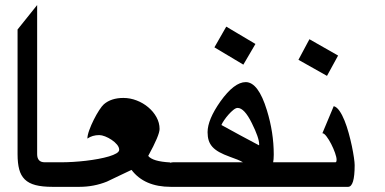

<svg xmlns="http://www.w3.org/2000/svg" viewBox="-20 -805 1507 752"><path d="M231 -73.2H185.1Q145.5 -73.2 119.1 -80.1Q92.8 -86.9 77.1 -102.3Q61.5 -117.7 55.2 -141.8Q48.8 -166 48.8 -201.2V-689.5L125.5 -785.2V-201.2Q125.5 -169.4 155.3 -169.4H231Z M685.1 -73.2H648.9Q545.4 -73.2 495.1 -139.6Q471.2 -127.9 446.8 -116.7Q422.4 -105.5 398.9 -93.8Q347.7 -73.2 291 -73.2H201.7V-169.4H221.2Q241.7 -169.4 266.6 -170.9Q291.5 -172.4 316.4 -175.3Q341.3 -178.2 365 -182.6Q388.7 -187 406.7 -192.4Q424.8 -197.8 435.8 -204.3Q446.8 -210.9 446.8 -218.3Q446.8 -228.5 438.2 -238.8Q429.7 -249 417.2 -257.3Q404.8 -265.6 391.6 -270.8Q378.4 -275.9 368.7 -275.9Q341.8 -275.9 322.3 -262.2Q322.3 -274.9 329.6 -295.2Q336.9 -315.4 347.2 -335.9Q357.4 -356.4 368.4 -373.3Q379.4 -390.1 386.7 -396.5Q415.5 -421.4 463.4 -421.4Q489.7 -421.4 515.1 -411.6Q540.5 -401.9 560.5 -385Q580.6 -368.2 592.8 -346.2Q605 -324.2 605 -299.8Q605 -275.4 560.5 -194.3Q578.1 -172.4 646 -168.9L645.5 -167.5Q649.9 -168.9 659.9 -169.2Q669.9 -169.4 685.1 -169.4Z M995.1 -239.3Q995.1 -265.1 966.3 -322.8Q937 -382.3 910.6 -382.3Q903.8 -382.3 894.3 -374.8Q884.8 -367.2 875.2 -356.4Q865.7 -345.7 857.9 -334.2Q850.1 -322.8 847.2 -315.4Q884.3 -294.9 920.9 -275.1Q957.5 -255.4 994.6 -235.8Q995.1 -236.3 995.1 -239.3ZM980.5 -632.8 933.1 -551.8 819.8 -619.6 866.2 -700.7ZM1072.3 -73.2H655.8V-169.4H931.6Q923.3 -174.3 910.4 -179.7Q897.5 -185.1 880.4 -190.9Q856 -199.7 839.1 -209Q822.3 -218.3 812 -229.7Q801.8 -241.2 797.4 -255.1Q793 -269 793 -287.1Q793 -336.4 843.3 -407.7Q897.5 -483.4 942.4 -483.4Q991.7 -483.4 1025.4 -373Q1052.2 -286.1 1052.2 -199.7Q1052.2 -189 1051.5 -181.6Q1050.8 -174.3 1049.8 -169.4H1072.3Z M1304.2 -587.4 1260.7 -507.8 1148.9 -570.8 1191.9 -651.4ZM1369.1 -158.2Q1369.1 -73.2 1343.3 -73.2H1043V-169.4H1293.9Q1298.3 -169.4 1298.3 -179.7Q1298.3 -189 1292.2 -206.3Q1286.1 -223.6 1277.3 -240.7Q1268.6 -257.8 1259 -270.5Q1249.5 -283.2 1242.7 -283.2L1287.1 -389.2Q1298.8 -386.2 1309.6 -370.8Q1320.3 -355.5 1329.3 -333Q1338.4 -310.5 1345.7 -283.9Q1353 -257.3 1358.2 -232.7Q1363.3 -208 1366.2 -188Q1369.1 -168 1369.1 -158.2Z"/></svg>

Font: XB Khoramshahr
Style: Regular
Weight: 400
Designer: Behnam
Foundry: Irmug
Version: Version 8.005 2009